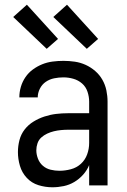

<svg xmlns="http://www.w3.org/2000/svg" viewBox="-20 -786 540 814"><path d="M202 8Q172 8 143 -1Q114 -10 93.5 -32Q73 -54 64.5 -83Q56 -112 56 -141Q56 -167 62.5 -192Q69 -217 84.5 -237Q100 -257 122 -270.5Q144 -284 168.5 -292Q193 -300 218 -303Q243 -306 269 -306H358V-355Q358 -376 351 -397Q344 -418 328 -432Q312 -446 291 -452Q270 -458 249 -458Q229 -458 209.5 -454Q190 -450 174 -439Q158 -428 149 -410Q140 -392 140 -373H62Q62 -396 68.5 -418Q75 -440 88 -459Q101 -478 119.5 -491.5Q138 -505 159 -513.5Q180 -522 203 -525Q226 -528 249 -528Q273 -528 297 -524.5Q321 -521 343 -511Q365 -501 383.5 -485Q402 -469 414 -448Q426 -427 431 -403Q436 -379 436 -355V0H358V-86Q349 -64 332.5 -45.5Q316 -27 295 -14.5Q274 -2 250 3Q226 8 202 8ZM232 -62Q256 -62 280.5 -68.5Q305 -75 323 -91.5Q341 -108 349.5 -131.5Q358 -155 358 -180V-236H269Q254 -236 238.5 -234.5Q223 -233 208.5 -229.5Q194 -226 180 -219.5Q166 -213 155 -203Q144 -193 139 -178.5Q134 -164 134 -149Q134 -131 141 -113Q148 -95 162 -83Q176 -71 194.5 -66.5Q213 -62 232 -62ZM348 -579 206 -714 264 -766 396 -621ZM178 -579 36 -714 94 -766 226 -621Z"/></svg>

Font: Iosevka Curly
Style: Regular
Weight: 400
Monospace: yes
Designer: Belleve Invis
Foundry: Belleve Invis
Version: Version 22.1.2; ttfautohint (v1.8.4)